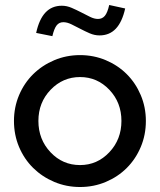

<svg xmlns="http://www.w3.org/2000/svg" viewBox="-20 -740 641 770"><path d="M36 0ZM36 -255Q36 -310 56.5 -358.5Q77 -407 113 -442.5Q149 -478 197.5 -498.5Q246 -519 301 -519Q356 -519 404.5 -498.5Q453 -478 488.5 -442.5Q524 -407 544.5 -358.5Q565 -310 565 -255Q565 -199 544.5 -150.5Q524 -102 488.5 -66.5Q453 -31 404.5 -10.5Q356 10 301 10Q246 10 197.5 -10.5Q149 -31 113 -66.5Q77 -102 56.5 -150.5Q36 -199 36 -255ZM301 -78Q370 -78 418.5 -129.5Q467 -181 467 -255Q467 -329 418.5 -380Q370 -431 301 -431Q232 -431 183 -380Q134 -329 134 -255Q134 -181 182.5 -129.5Q231 -78 301 -78ZM190 -595 125 -608Q137 -663 162.5 -690Q188 -717 228 -717Q248 -717 267.5 -708.5Q287 -700 305.5 -690.5Q324 -681 341 -672.5Q358 -664 373 -664Q390 -664 400.5 -676.5Q411 -689 418 -720L482 -706Q470 -652 444.5 -625Q419 -598 379 -598Q359 -598 339.5 -606.5Q320 -615 302 -624.5Q284 -634 266.5 -642.5Q249 -651 234 -651Q217 -651 207 -638Q197 -625 190 -595Z"/></svg>

Font: Red Hat Display Medium
Style: Regular
Weight: 500
Designer: Pentagram / MCKL
Foundry: Pentagram / MCKL
Version: Version 1.005; Red Hat Display Medium